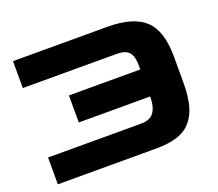

<svg xmlns="http://www.w3.org/2000/svg" viewBox="-117 -863 1160 1024"><g transform="rotate(-20 462.5 -350.5)"><path d="M580.6 -700.2Q729 -700.2 795.4 -637.9Q861.8 -575.7 861.8 -428.7V-272.9Q860.8 -201.7 847.7 -152.3Q834.5 -103 804.9 -68.1Q775.4 -33.2 726.3 -17.1Q677.2 -1 605.5 -1H46.9V-153.3H576.7Q626.5 -153.3 648.2 -183.8Q669.9 -214.4 669.9 -272.5V-272.9H264.6V-426.3H669.9V-438.5Q669.9 -472.2 664.6 -493.7Q659.2 -515.1 647 -526.9Q634.8 -538.6 618.2 -543Q601.6 -547.4 575.7 -547.4H46.9V-700.2Z"/></g></svg>

Font: Wadik
Style: Bold
Weight: 700
Designer: Sasha Pavljenko
Version: Version 1.001;Fontself Maker 3.5.4